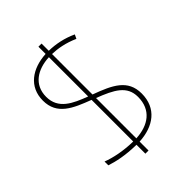

<svg xmlns="http://www.w3.org/2000/svg" viewBox="-234 -962 1037 1037"><g transform="rotate(-45 285.0 -443.5)"><path d="M253 -103V-35H277V-103C388 -109 469 -166 469 -279C469 -385 389 -422 277 -463V-772C320 -771 372 -762 428 -737L439 -760C385 -785 330 -796 277 -797V-852H253V-797C145 -791 64 -734 64 -629C64 -521 150 -485 253 -446V-128C180 -129 113 -143 67 -161V-132C109 -118 169 -104 253 -103ZM253 -772V-472C168 -504 91 -538 91 -631C91 -723 163 -768 253 -772ZM277 -128V-436C378 -397 442 -364 442 -280C442 -180 372 -133 277 -128Z"/></g></svg>

Font: Noto Sans Telugu UI Thin
Style: Regular
Weight: 100
Designer: Jelle Bosma - Monotype Design Team
Foundry: Monotype Imaging Inc.
Version: Version 2.005